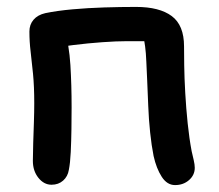

<svg xmlns="http://www.w3.org/2000/svg" viewBox="-20 -525 632 555"><path d="M486 10Q463 10 447.5 -14Q432 -38 424 -74Q418 -104 414 -142Q410 -180 408.5 -219Q407 -258 405.5 -291.5Q404 -325 403 -346Q402 -372 399.5 -390.5Q397 -409 394 -426L418 -406H348Q317 -406 275.5 -403Q234 -400 193.5 -395Q153 -390 127 -383L165 -450Q180 -394 183.5 -337Q187 -280 187 -215Q187 -186 186.5 -151.5Q186 -117 184.5 -85.5Q183 -54 179 -34Q176 -15 162.5 -3Q149 9 129 9Q107 9 91 -11Q75 -31 75 -60Q75 -82 76 -111.5Q77 -141 78 -171.5Q79 -202 79 -227Q79 -275 75.5 -311Q72 -347 68.5 -376Q65 -405 65 -434Q65 -454 77 -468Q89 -482 111 -487Q145 -494 189 -498Q233 -502 281 -503.5Q329 -505 373 -505Q441 -505 476.5 -478.5Q512 -452 512 -391Q512 -372 512.5 -336Q513 -300 515.5 -256Q518 -212 522.5 -168.5Q527 -125 534 -88Q537 -75 540 -62Q543 -49 543 -40Q543 -19 526.5 -4.5Q510 10 486 10Z"/></svg>

Font: Shantell Sans Medium
Style: Regular
Weight: 500
Designer: Stephen Nixon, Anya Danilova, Shantell Martin
Foundry: Arrow Type
Version: Version 1.011;[c5ecc13dd]